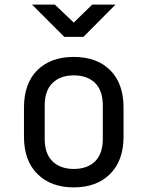

<svg xmlns="http://www.w3.org/2000/svg" viewBox="-20 -805 640 833"><path d="M300 8Q201 8 142.5 -50Q84 -108 84 -212V-338Q84 -443 142 -500.5Q200 -558 300 -558Q400 -558 458 -500.5Q516 -443 516 -338V-212Q516 -108 457.5 -50Q399 8 300 8ZM300 -72Q359 -72 392.5 -105Q426 -138 426 -202V-348Q426 -412 392.5 -445Q359 -478 300 -478Q242 -478 208 -445Q174 -412 174 -348V-202Q174 -138 208 -105Q242 -72 300 -72ZM259 -645 119 -785H218L300 -707L380 -785H481L342 -645Z"/></svg>

Font: JetBrainsMonoNL NFM
Style: Regular
Weight: 400
Monospace: yes
Designer: Philipp Nurullin, Konstantin Bulenkov
Foundry: JetBrains
Version: Version 2.304; ttfautohint (v1.8.4.7-5d5b);Nerd Fonts 3.3.0